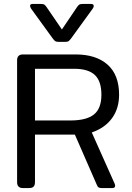

<svg xmlns="http://www.w3.org/2000/svg" viewBox="-20 -957 673 977"><path d="M247 -763 139 -912Q133 -921 133 -927Q133 -937 146 -937H186Q200 -937 205 -934Q210 -931 217 -921L295 -807L372 -921Q379 -931 384 -934Q389 -937 403 -937H443Q457 -937 457 -926Q457 -920 451 -912L343 -763Q334 -751 329 -747.5Q324 -744 312 -744H278Q266 -744 261 -747.5Q256 -751 247 -763ZM67 -30V-650Q67 -680 97 -680H365Q469 -680 527.5 -628Q586 -576 586 -475Q586 -405 550 -355.5Q514 -306 447 -283L564 -21Q566 -15 566 -12Q566 0 551 0H498Q487 0 481.5 -3.5Q476 -7 472 -18L361 -272H158V-30Q158 -15 151 -7.5Q144 0 128 0H97Q67 0 67 -30ZM338 -344Q420 -344 458 -374.5Q496 -405 496 -475Q496 -544 462.5 -575.5Q429 -607 358 -607H158V-344Z"/></svg>

Font: Mitr Light
Style: Regular
Weight: 300
Designer: Thanarat Vachiruckul
Foundry: Cadson Demak
Version: Version 1.003